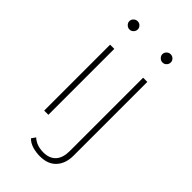

<svg xmlns="http://www.w3.org/2000/svg" viewBox="-277 -796 1069 1069"><g transform="rotate(45 257.5 -261.5)"><path d="M111 0V-519H144V0ZM127 -655Q114 -655 104 -665Q94 -675 94 -687Q94 -701 104 -710.5Q114 -720 127 -720Q141 -720 150.5 -710.5Q160 -701 160 -688Q160 -675 150.5 -665Q141 -655 127 -655ZM274 197Q243 197 214.5 188.5Q186 180 168 161L185 137Q218 168 272 168Q320 168 345.5 140Q371 112 371 58V-519H404V62Q404 123 370.5 160Q337 197 274 197ZM387 -655Q374 -655 364 -665Q354 -675 354 -687Q354 -701 364 -710.5Q374 -720 387 -720Q401 -720 410.5 -710.5Q420 -701 420 -688Q420 -675 410.5 -665Q401 -655 387 -655Z"/></g></svg>

Font: Montserrat Thin ExtraLight
Style: Regular
Weight: 250
Version: Version 9.000